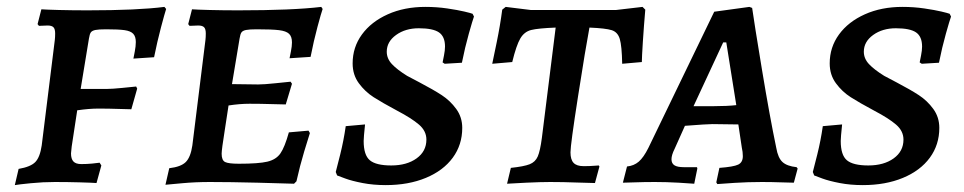

<svg xmlns="http://www.w3.org/2000/svg" viewBox="-20 -528 2796 557"><path d="M186 -83Q186 -67 193 -59.5Q200 -52 216 -52Q232 -52 247.5 -53.5Q263 -55 269 -56L274 -48L260 3Q247 2 211 1Q175 0 139 0Q105 0 69.5 3.5Q34 7 23 9L34 -38Q69 -44 82.5 -58Q96 -72 101 -106L139 -412Q140 -420 140 -431Q140 -444 135 -449Q130 -454 118 -454L93 -453L89 -458L100 -501Q113 -500 151.5 -499Q190 -498 234 -498Q379 -498 457 -508L462 -502Q458 -490 447 -448.5Q436 -407 427 -362L367 -358Q368 -363 371 -378.5Q374 -394 374 -406Q374 -422 366.5 -430Q359 -438 341.5 -440.5Q324 -443 288 -443Q266 -443 256.5 -441Q247 -439 243.5 -434Q240 -429 238 -416L214 -270H290Q305 -270 335 -273Q365 -276 375 -277L378 -271L361 -211Q351 -211 323.5 -212Q296 -213 265 -213Q239 -213 204 -208L188 -103Q186 -87 186 -83Z M673 -53Q730 -53 755.5 -59Q781 -65 793.5 -83Q806 -101 818 -144L875 -149L879 -142Q875 -130 862.5 -88.5Q850 -47 840 -2L833 5Q808 4 727 2Q646 0 589 0Q547 0 509 3.5Q471 7 460 8L471 -40Q505 -44 519 -58Q533 -72 538 -106L576 -412Q577 -420 577 -431Q577 -444 572 -449Q567 -454 555 -454L530 -453L526 -458L537 -501Q550 -500 588.5 -499Q627 -498 671 -498Q829 -498 912 -508L916 -502Q912 -491 901 -450Q890 -409 881 -363L820 -359Q821 -364 824 -379Q827 -394 827 -405Q827 -422 818.5 -430Q810 -438 789.5 -440.5Q769 -443 725 -443Q703 -443 693.5 -441Q684 -439 680.5 -434Q677 -429 675 -416L653 -284L729 -283Q746 -283 779 -286.5Q812 -290 823 -291L827 -285L809 -225Q798 -225 767.5 -226Q737 -227 704 -227Q675 -227 643 -222L632 -150Q623 -94 623 -82Q623 -63 633 -58Q643 -53 673 -53Z M958 -19 954 -29Q957 -40 967 -80Q977 -120 983 -162L1039 -167Q1035 -129 1035 -119Q1035 -78 1053 -63Q1071 -48 1115 -48Q1160 -48 1188.5 -68.5Q1217 -89 1217 -123Q1217 -148 1195.5 -166.5Q1174 -185 1132 -207Q1089 -230 1064 -246Q1039 -262 1021 -286.5Q1003 -311 1003 -344Q1003 -391 1030 -428Q1057 -465 1105 -486.5Q1153 -508 1214 -508Q1247 -508 1277.5 -503.5Q1308 -499 1327 -494.5Q1346 -490 1351 -488L1355 -480Q1351 -469 1340 -430Q1329 -391 1320 -346L1270 -343L1264 -347Q1265 -352 1268 -367Q1271 -382 1271 -393Q1271 -422 1253.5 -434Q1236 -446 1195 -446Q1156 -446 1129 -426.5Q1102 -407 1102 -378Q1102 -358 1117 -342Q1132 -326 1161 -308Q1189 -293 1197 -289Q1237 -268 1261.5 -252Q1286 -236 1303.5 -212Q1321 -188 1321 -157Q1321 -108 1293.5 -70.5Q1266 -33 1215.5 -12Q1165 9 1099 9Q1063 9 1032 3Q1001 -3 982 -10Q963 -17 958 -19Z M1466 -348 1408 -343Q1411 -357 1421 -405.5Q1431 -454 1437 -500L1447 -508L1520 -499H1767L1844 -508L1852 -500Q1848 -454 1845 -407.5Q1842 -361 1842 -348L1785 -343Q1784 -395 1778 -415Q1772 -435 1754.5 -440.5Q1737 -446 1690 -448Q1679 -390 1657 -249Q1635 -108 1635 -86Q1635 -65 1644 -55.5Q1653 -46 1673 -46Q1691 -46 1702.5 -47Q1714 -48 1717 -48L1719 -45L1706 3Q1691 3 1652.5 1.5Q1614 0 1576 0Q1549 0 1506.5 2Q1464 4 1451 5L1462 -41Q1500 -45 1516.5 -51.5Q1533 -58 1540 -74Q1547 -90 1552 -128L1592 -448Q1541 -446 1521 -441Q1501 -436 1489.5 -416.5Q1478 -397 1466 -348Z M2291 -43 2294 -39 2283 2Q2273 2 2245.5 1Q2218 0 2190 0Q2150 0 2111 2.5Q2072 5 2061 6L2058 1L2067 -41Q2108 -44 2121.5 -50.5Q2135 -57 2135 -75Q2135 -87 2132 -100L2122 -167L2047 -168Q2032 -168 1967 -163L1937 -96Q1928 -78 1928 -66Q1928 -54 1936.5 -48.5Q1945 -43 1964 -43H2002L2003 -39L1994 5Q1984 4 1948.5 2Q1913 0 1880 0Q1848 0 1822 1Q1796 2 1787 2L1799 -45Q1819 -47 1833 -59Q1847 -71 1861 -99L2052 -494L2154 -508L2162 -505Q2168 -462 2190.5 -326Q2213 -190 2232 -99Q2237 -70 2250 -58Q2263 -46 2291 -43ZM2052 -220Q2089 -220 2116 -223L2087 -405H2078L1992 -220Z M2342 -19 2338 -29Q2341 -40 2351 -80Q2361 -120 2367 -162L2423 -167Q2419 -129 2419 -119Q2419 -78 2437 -63Q2455 -48 2499 -48Q2544 -48 2572.5 -68.5Q2601 -89 2601 -123Q2601 -148 2579.5 -166.5Q2558 -185 2516 -207Q2473 -230 2448 -246Q2423 -262 2405 -286.5Q2387 -311 2387 -344Q2387 -391 2414 -428Q2441 -465 2489 -486.5Q2537 -508 2598 -508Q2631 -508 2661.5 -503.5Q2692 -499 2711 -494.5Q2730 -490 2735 -488L2739 -480Q2735 -469 2724 -430Q2713 -391 2704 -346L2654 -343L2648 -347Q2649 -352 2652 -367Q2655 -382 2655 -393Q2655 -422 2637.5 -434Q2620 -446 2579 -446Q2540 -446 2513 -426.5Q2486 -407 2486 -378Q2486 -358 2501 -342Q2516 -326 2545 -308Q2573 -293 2581 -289Q2621 -268 2645.5 -252Q2670 -236 2687.5 -212Q2705 -188 2705 -157Q2705 -108 2677.5 -70.5Q2650 -33 2599.5 -12Q2549 9 2483 9Q2447 9 2416 3Q2385 -3 2366 -10Q2347 -17 2342 -19Z"/></svg>

Font: Alegreya SC Medium
Style: Italic
Weight: 500
Italic angle: -7°
Designer: Juan Pablo del Peral
Foundry: Huerta Tipografica
Version: Version 2.007; ttfautohint (v1.6)